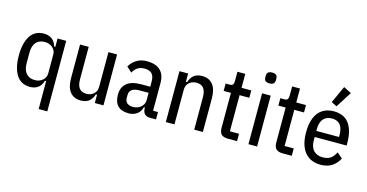

<svg xmlns="http://www.w3.org/2000/svg" viewBox="-94 -1237 3612 1888"><g transform="rotate(15 1712.5 -293.0)"><path d="M368 -85H356Q342 -36 309 -12Q276 12 228 12Q136 12 89.5 -60Q43 -132 43 -259Q43 -386 89.5 -458Q136 -530 228 -530Q276 -530 309 -506Q342 -482 356 -433H368V-518H456V200H368ZM258 -65Q281 -65 301 -72.5Q321 -80 336 -93Q351 -106 359.5 -123.5Q368 -141 368 -162V-356Q368 -377 359.5 -394.5Q351 -412 336 -425Q321 -438 301 -445.5Q281 -453 258 -453Q199 -453 168 -416.5Q137 -380 137 -314V-204Q137 -138 168 -101.5Q199 -65 258 -65Z M886 -85H874Q860 -39 829 -13.5Q798 12 744 12Q675 12 636 -35Q597 -82 597 -178V-518H685V-187Q685 -128 708.5 -97Q732 -66 782 -66Q825 -66 855.5 -92.5Q886 -119 886 -167V-518H974V0H886Z M1450 0Q1373 0 1373 -81V-85H1363Q1351 -38 1316 -13Q1281 12 1232 12Q1157 12 1120.5 -26.5Q1084 -65 1084 -139Q1084 -214 1132.5 -255Q1181 -296 1281 -296H1371V-350Q1371 -404 1346.5 -429Q1322 -454 1271 -454Q1229 -454 1201.5 -435.5Q1174 -417 1155 -382L1102 -430Q1125 -472 1169 -501Q1213 -530 1276 -530Q1366 -530 1412.5 -486Q1459 -442 1459 -357V-75H1509V0ZM1258 -60Q1282 -60 1303 -68Q1324 -76 1339 -89.5Q1354 -103 1362.5 -120.5Q1371 -138 1371 -158V-234H1282Q1226 -234 1201 -214.5Q1176 -195 1176 -159V-133Q1176 -95 1198 -77.5Q1220 -60 1258 -60Z M1609 0V-518H1697V-433H1709Q1723 -479 1754 -504.5Q1785 -530 1839 -530Q1908 -530 1947 -483Q1986 -436 1986 -340V0H1898V-331Q1898 -390 1874.5 -421Q1851 -452 1801 -452Q1758 -452 1727.5 -425.5Q1697 -399 1697 -351V0Z M2242 0Q2195 0 2174 -21Q2153 -42 2153 -89V-443H2079V-518H2121Q2145 -518 2153 -530Q2161 -542 2161 -565V-660H2241V-518H2340V-443H2241V-75H2334V0Z M2494 -631Q2465 -631 2452.5 -643Q2440 -655 2440 -677V-695Q2440 -717 2452.5 -729Q2465 -741 2494 -741Q2523 -741 2535.5 -729Q2548 -717 2548 -695V-677Q2548 -655 2535.5 -643Q2523 -631 2494 -631ZM2450 -518H2538V0H2450Z M2799 0Q2752 0 2731 -21Q2710 -42 2710 -89V-443H2636V-518H2678Q2702 -518 2710 -530Q2718 -542 2718 -565V-660H2798V-518H2897V-443H2798V-75H2891V0Z M3186 12Q3139 12 3099 -3.5Q3059 -19 3029.5 -52Q3000 -85 2983.5 -136.5Q2967 -188 2967 -259Q2967 -330 2982.5 -381.5Q2998 -433 3026.5 -466Q3055 -499 3094 -514.5Q3133 -530 3180 -530Q3227 -530 3265 -514.5Q3303 -499 3330 -466Q3357 -433 3371.5 -381.5Q3386 -330 3386 -259V-237H3061V-204Q3061 -134 3095 -99Q3129 -64 3187 -64Q3237 -64 3267.5 -85.5Q3298 -107 3318 -149L3374 -102Q3316 12 3186 12ZM3180 -457Q3123 -457 3092 -421.5Q3061 -386 3061 -316V-299H3292V-316Q3292 -457 3180 -457ZM3190 -584 3134 -612 3214 -786 3293 -746Z"/></g></svg>

Font: IBM Plex Sans Condensed Text
Style: Regular
Weight: 450
Width: 3
Designer: Mike Abbink, Paul van der Laan, Pieter van Rosmalen
Foundry: Bold Monday
Version: Version 1.1